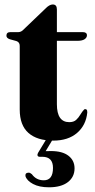

<svg xmlns="http://www.w3.org/2000/svg" viewBox="-20 -602 412 837"><path d="M51.5 -423 22.5 -431Q8 -436 8 -446.5Q8 -462 25.5 -462H60.5Q73 -462 85 -475.5L177.5 -564Q195 -582.5 210 -582.5Q228 -582.5 228 -561V-462H340.5Q359 -462 359 -448Q359 -438 348.8 -431Q338.5 -424 316.5 -424H228V-147.5Q228 -69.5 282 -69.5Q301 -69.5 311.8 -79.2Q322.5 -89 330.2 -102.2Q338 -115.5 347.5 -125.5Q361 -129.5 360.5 -111.5Q355 -56 316 -22.5Q277 11 212 11Q142 11 104 -22.5Q66 -56 66 -124.5V-402Q66 -418 51.5 -423ZM187.5 -4.5H216L179 57Q188.5 56.5 202 56.5Q252 56.5 278.5 77Q305 97.5 305 132Q305 169.5 275.8 192Q246.5 214.5 193.5 214.5Q151 214.5 124 200Q97 185.5 91 166Q89 152 102 151Q107 150 111 152Q115 154 119 157.5Q138 184 171 184Q211 184 211 130Q211 81.5 164.5 81.5H154Q146 81.5 144 76.8Q142 72 145.5 65Z"/></svg>

Font: Fraunces 72pt
Style: Bold
Weight: 700
Version: Version 1.000;[b76b70a41]